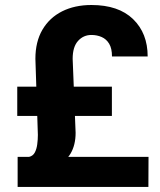

<svg xmlns="http://www.w3.org/2000/svg" viewBox="-20 -740 635 760"><path d="M49.8 0V-119.1H567.9L567.4 0ZM48.3 -281.2V-397H422.9V-281.2ZM279.3 -214.4Q279.3 -166 259.3 -132.1Q239.3 -98.1 189.9 -76.2L95.2 -119.1Q110.4 -122.6 117.7 -136.2Q125 -149.9 127.4 -168.7Q129.9 -187.5 129.9 -206.1L120.1 -507.3Q120.1 -574.7 147.9 -622.3Q175.8 -669.9 225.8 -695.1Q275.9 -720.2 341.8 -720.2Q449.2 -720.2 506.8 -664.3Q564.5 -608.4 564.5 -516.6H423.3Q423.3 -548.3 412.1 -566.9Q400.9 -585.4 382.3 -593.5Q363.8 -601.6 341.8 -601.6Q310.1 -601.6 288.8 -577.9Q267.6 -554.2 267.6 -507.3Z"/></svg>

Font: Heebo
Style: Bold
Weight: 700
Designer: Oded Ezer
Foundry: Ezer Type House
Version: Version 3.100